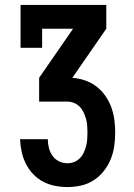

<svg xmlns="http://www.w3.org/2000/svg" viewBox="-20 -755 540 775"><path d="M252 0Q227 0 201.5 -5Q176 -10 153.5 -22Q131 -34 113.5 -52.5Q96 -71 84.5 -94Q73 -117 67.5 -142Q62 -167 61 -193H173Q173 -175 177.5 -157.5Q182 -140 192 -126Q202 -112 218 -104Q234 -96 252 -96Q266 -96 279 -101Q292 -106 302 -116Q312 -126 318 -139Q324 -152 327.5 -165Q331 -178 332 -192Q333 -206 333 -220Q333 -234 332 -248Q331 -262 327 -276Q323 -290 317 -302.5Q311 -315 301 -325Q291 -335 277.5 -340Q264 -345 250 -345H138V-441L275 -639H150V-562H63V-735H409V-639L272 -441Q298 -439 323 -430.5Q348 -422 369 -406Q390 -390 405 -368.5Q420 -347 429 -322.5Q438 -298 441.5 -272Q445 -246 445 -220Q445 -192 441 -164.5Q437 -137 426.5 -111.5Q416 -86 398.5 -64Q381 -42 357.5 -27Q334 -12 307 -6Q280 0 252 0Z"/></svg>

Font: Iosevka Gothic
Style: Bold
Weight: 700
Monospace: yes
Designer: Belleve Invis
Foundry: Belleve Invis
Version: Version 15.5.1; ttfautohint (v1.8.4)